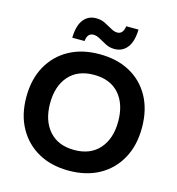

<svg xmlns="http://www.w3.org/2000/svg" viewBox="-127 -989 1020 1107"><g transform="rotate(15 383.5 -435.0)"><path d="M383.3 10Q279.2 10 202.1 -32.9Q125 -75.8 81.7 -153.8Q38.3 -231.7 38.3 -337.5Q38.3 -444.2 81.7 -522.1Q125 -600 202.1 -642.5Q279.2 -685 383.3 -685Q488.3 -685 565.4 -642.9Q642.5 -600.8 685.4 -522.9Q728.3 -445 728.3 -337.5Q728.3 -231.7 685 -153.3Q641.7 -75 564.6 -32.5Q487.5 10 383.3 10ZM383.3 -113.3Q480 -113.3 533.3 -174.2Q586.7 -235 586.7 -337.5Q586.7 -440.8 533.8 -501.3Q480.8 -561.7 383.3 -561.7Q286.7 -561.7 233.3 -501.3Q180 -440.8 180 -337.5Q180 -235 233.3 -174.2Q286.7 -113.3 383.3 -113.3ZM205.8 -735.8Q207.5 -808.3 235.4 -844.2Q263.3 -880 310.8 -880Q340.8 -880 364.6 -867.9Q388.3 -855.8 409.2 -843.8Q430 -831.7 448.3 -831.7Q482.5 -831.7 489.2 -880H562.5Q560.8 -808.3 532.5 -772.1Q504.2 -735.8 456.7 -735.8Q428.3 -735.8 404.6 -747.9Q380.8 -760 360 -772.1Q339.2 -784.2 320 -784.2Q302.5 -784.2 292.1 -772.5Q281.7 -760.8 279.2 -735.8Z"/></g></svg>

Font: Funnel Display Light
Style: Bold
Weight: 700
Version: Version 1.000